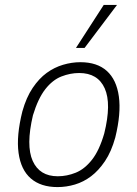

<svg xmlns="http://www.w3.org/2000/svg" viewBox="-20 -753 558 781"><path d="M214 8Q146 8 105.5 -27Q65 -62 55.5 -131Q46 -200 71 -300Q87 -357 113 -395.5Q139 -434 170 -456.5Q201 -479 236.5 -489.5Q272 -500 307 -500Q375 -500 414.5 -464.5Q454 -429 463.5 -360.5Q473 -292 449 -194Q433 -136 407 -97.5Q381 -59 350.5 -36Q320 -13 285 -2.5Q250 8 214 8ZM215 -36Q252 -36 288 -50.5Q324 -65 354 -103Q384 -141 404 -210Q434 -331 406 -393.5Q378 -456 302 -456Q266 -456 230 -442Q194 -428 164.5 -390.5Q135 -353 114 -284Q85 -161 113 -98.5Q141 -36 215 -36ZM289 -558 402 -733H456L324 -558Z"/></svg>

Font: Nunito Sans 7pt Condensed ExtraLight
Style: Italic
Weight: 250
Width: 3
Italic angle: -9°
Designer: Vernon Adams
Foundry: Vernon Adams
Version: Version 3.101;gftools[0.9.27]